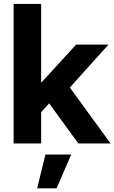

<svg xmlns="http://www.w3.org/2000/svg" viewBox="-20 -748 596 1001"><path d="M181.1 -148.6V-318.2H196.1L377.1 -515.6H545.7L312.1 -256.2H279ZM51 0V-727.5H194.6V0ZM388.3 0 225.2 -224.5 320.2 -324.8 556.5 0ZM173.7 233.8 216.9 57.6H351.4L275 233.8Z"/></svg>

Font: Inter Khmer Looped
Style: Regular
Weight: 400
Designer: Rasmus Andersson, Sovichet Tep
Foundry: Anagata Design
Version: Version 1.000